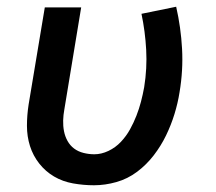

<svg xmlns="http://www.w3.org/2000/svg" viewBox="-20 -542 640 570"><path d="M259 8Q228 8 197 2.5Q166 -3 140.5 -18Q115 -33 96.5 -56.5Q78 -80 69 -108.5Q60 -137 60 -168.5Q60 -200 65 -232L113 -520H221L171 -217Q168 -201 167.5 -184.5Q167 -168 170 -152.5Q173 -137 180.5 -123.5Q188 -110 200 -101Q212 -92 228 -88Q244 -84 260 -84Q281 -84 302 -94Q323 -104 339 -121Q355 -138 366 -158Q377 -178 385 -198.5Q393 -219 398.5 -240Q404 -261 408 -283Q417 -339 414 -394Q411 -449 400 -501L503 -522Q517 -461 520.5 -397Q524 -333 513 -268Q508 -236 498 -203.5Q488 -171 473 -140Q458 -109 436.5 -81Q415 -53 387 -32Q359 -11 325.5 -1.5Q292 8 259 8Z"/></svg>

Font: Iosevka Aile Semibold Oblique
Style: Regular
Weight: 600
Italic angle: -9°
Designer: Belleve Invis
Foundry: Belleve Invis
Version: Version 31.1.0; ttfautohint (v1.8.4)